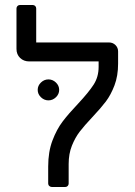

<svg xmlns="http://www.w3.org/2000/svg" viewBox="-20 -749 539 769"><path d="M173 -14V-82Q173 -141 190 -186Q207 -231 231 -262.5Q255 -294 293 -334Q335 -379 355 -410Q375 -441 375 -481V-503H97Q75 -503 60.5 -517Q46 -531 46 -553V-715Q46 -721 50 -725Q54 -729 60 -729H111Q117 -729 121 -725Q125 -721 125 -715V-579H416Q432 -579 442.5 -568.5Q453 -558 453 -543V-494Q453 -445 438.5 -407Q424 -369 404 -342.5Q384 -316 350 -280Q318 -246 299.5 -222Q281 -198 268 -165.5Q255 -133 255 -92V-14Q255 -8 251 -4Q247 0 241 0H188Q182 0 177.5 -4Q173 -8 173 -14ZM131 -389Q131 -406 144 -418.5Q157 -431 174 -431Q191 -431 204 -418.5Q217 -406 217 -389Q217 -372 204 -359.5Q191 -347 174 -347Q157 -347 144 -359.5Q131 -372 131 -389Z"/></svg>

Font: Miriam Libre
Style: Regular
Weight: 400
Version: Version 1.000